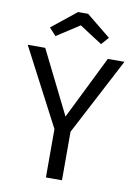

<svg xmlns="http://www.w3.org/2000/svg" viewBox="-98 -972 740 1036"><g transform="rotate(10 272.0 -454.5)"><path d="M146 -760 109 -801 244 -909H299L432 -801L396 -760L271 -841ZM537 -688 316 -266V0H228V-265L7 -688H103L275 -342L446 -688Z"/></g></svg>

Font: FiraGO Book
Style: Regular
Weight: 350
Designer: bBox Type
Foundry: bBox Type GmbH
Version: Version 1.001;PS 001.001;hotconv 1.0.88;makeotf.lib2.5.64775